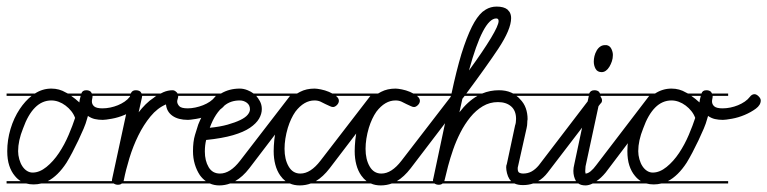

<svg xmlns="http://www.w3.org/2000/svg" viewBox="-20 -571 2330 583"><path d="M308 -14H106Q94 -11 82 -11Q70 -11 59 -14H0V-21H43Q33 -27 25 -37Q14 -50 8 -68.5Q2 -87 2 -112Q2 -146 12 -179.5Q22 -213 40 -240Q56 -264 76 -280H0V-287H86Q109 -302 136 -302Q160 -302 180 -290Q183 -289 186 -287H227Q230 -297 242 -297Q251 -297 256 -292Q258 -289 259 -287H308V-280H261Q261 -275 260 -271Q259 -267 259 -263Q259 -254 266 -248Q273 -242 291 -242Q303 -242 315 -244.5Q327 -247 338 -251.5Q349 -256 358.5 -262.5Q368 -269 374 -277Q380 -285 388 -285Q394 -285 400.5 -278.5Q407 -272 407 -266Q407 -252 392 -241Q377 -230 358 -222Q339 -214 319.5 -210.5Q300 -207 292 -207Q279 -207 268 -209.5Q257 -212 247 -219L244 -209Q241 -197 234 -180.5Q227 -164 218 -145Q209 -126 199.5 -108Q190 -90 182 -77Q156 -37 125 -21H308ZM208 -213Q204 -224 196.5 -233.5Q189 -243 179 -250.5Q169 -258 158 -262Q147 -266 136 -266Q108 -266 86.5 -244.5Q65 -223 50 -181Q35 -144 35 -112Q35 -100 38.5 -87.5Q42 -75 48 -66Q54 -57 62 -52Q70 -47 79 -47Q100 -47 121 -64Q142 -81 159 -106.5Q176 -132 188.5 -161.5Q201 -191 208 -213ZM221 -260 222 -268 225 -280H196Q209 -271 221 -260Z M568 -280H521V-278Q521 -275 519.5 -270.5Q518 -266 518 -263Q518 -256 524 -249Q530 -242 550 -242Q561 -242 573 -244.5Q585 -247 596.5 -251.5Q608 -256 617.5 -262.5Q627 -269 633 -277Q639 -285 646 -285Q653 -285 659.5 -278.5Q666 -272 666 -266Q666 -251 650.5 -240Q635 -229 614.5 -221Q594 -213 575.5 -210Q557 -207 551 -207Q521 -207 503.5 -219.5Q486 -232 484 -254Q458 -243 437 -217.5Q416 -192 400 -159.5Q384 -127 373 -91Q362 -55 356 -24L355 -21H568V-14H350Q346 -10 338 -10Q331 -10 325 -14H308V-21H320Q320 -23 320 -25Q320 -26 320.5 -27.5Q321 -29 321 -30L375 -280H308V-287H377Q381 -297 392 -297Q402 -297 407 -292Q409 -289 410 -287H468Q472 -289 476 -291Q490 -297 504 -297Q510 -297 515 -292Q518 -290 519 -287H568ZM411 -277Q411 -276 411 -275L401 -230Q410 -242 422 -254Q434 -266 448 -275Q451 -278 455 -280H412Q412 -279 411 -277Z M790 -14H679Q663 -8 646 -8Q630 -8 617 -14H568V-21H605Q595 -28 587 -39Q577 -54 571.5 -72.5Q566 -91 566 -112Q566 -141 572 -161Q578 -181 582 -193Q603 -245 633 -273Q637 -277 641 -280H568V-287H651Q676 -302 708 -302Q720 -302 732 -297Q742 -293 750 -287H790V-280H758Q764 -273 769 -264Q775 -253 775 -240Q775 -225 766.5 -210.5Q758 -196 739 -183Q720 -170 687.5 -160.5Q655 -151 606 -146Q602 -130 602 -111Q602 -83 613.5 -63.5Q625 -44 648 -44Q679 -44 709 -83L860 -279Q866 -287 873 -287Q879 -287 885.5 -280.5Q892 -274 892 -269Q892 -262 888 -258L737 -60Q717 -34 694 -21H790ZM661 -250Q633 -228 617 -183Q648 -186 671 -192.5Q694 -199 709.5 -206.5Q725 -214 732 -222.5Q739 -231 739 -239Q739 -252 729.5 -259Q720 -266 708 -266Q680 -266 661 -250Z M1036 -14H924Q908 -8 890 -8Q873 -8 860 -14H790V-21H847Q838 -28 831 -38Q821 -52 816 -71Q811 -90 811 -112Q811 -127 813 -147Q815 -167 820 -188Q825 -209 834.5 -229.5Q844 -250 858 -266Q865 -274 872 -280H790V-287H882Q886 -289 891 -292Q910 -302 935 -302Q942 -302 954.5 -299.5Q967 -297 979 -292Q984 -289 989 -287H1036V-280H1000Q1009 -273 1009 -265Q1009 -258 1003 -252Q997 -246 991 -246Q987 -246 981 -249L968 -255Q961 -259 953 -262.5Q945 -266 935 -266Q903 -266 877 -232Q863 -212 854 -183Q844 -149 844 -119Q844 -87 856.5 -65.5Q869 -44 892 -44Q923 -44 953 -83L1104 -279Q1109 -287 1117 -287Q1124 -287 1130.5 -280.5Q1137 -274 1137 -269Q1137 -262 1132 -258L981 -60Q961 -34 939 -21H1036Z M1282 -14H1170Q1154 -8 1136 -8Q1119 -8 1106 -14H1036V-21H1093Q1084 -28 1077 -38Q1067 -52 1062 -71Q1057 -90 1057 -112Q1057 -127 1059 -147Q1061 -167 1066 -188Q1071 -209 1080.5 -229.5Q1090 -250 1104 -266Q1111 -274 1118 -280H1036V-287H1128Q1132 -289 1137 -292Q1156 -302 1181 -302Q1188 -302 1200.5 -299.5Q1213 -297 1225 -292Q1230 -289 1235 -287H1282V-280H1246Q1255 -273 1255 -265Q1255 -258 1249 -252Q1243 -246 1237 -246Q1233 -246 1227 -249L1214 -255Q1207 -259 1199 -262.5Q1191 -266 1181 -266Q1149 -266 1123 -232Q1109 -212 1100 -183Q1090 -149 1090 -119Q1090 -87 1102.5 -65.5Q1115 -44 1138 -44Q1169 -44 1199 -83L1350 -279Q1355 -287 1363 -287Q1370 -287 1376.5 -280.5Q1383 -274 1383 -269Q1383 -262 1378 -258L1227 -60Q1207 -34 1185 -21H1282Z M1703 -14H1599Q1585 -9 1568 -9Q1552 -9 1542 -14H1324Q1320 -10 1312 -10Q1305 -10 1299 -14H1282V-21H1295Q1294 -25 1296 -30L1349 -280H1282V-287H1351Q1366 -357 1381 -407Q1397 -458 1413 -490Q1428 -520 1445 -535L1455 -542Q1470 -551 1488 -551Q1510 -551 1521 -542L1527 -535Q1532 -527 1532 -516Q1532 -482 1493 -423Q1457 -369 1396 -287H1444Q1468 -297 1495 -297Q1516 -297 1532 -290Q1535 -288 1538 -287H1703V-280H1548Q1554 -276 1559 -270Q1571 -258 1576.5 -242.5Q1582 -227 1582 -209Q1581 -204 1581 -197.5Q1581 -191 1579 -182L1553 -66Q1552 -64 1552 -59Q1552 -49 1557 -46.5Q1562 -44 1568 -44Q1583 -44 1594.5 -50.5Q1606 -57 1616 -69L1775 -277Q1780 -285 1788 -285Q1794 -285 1801 -279.5Q1808 -274 1808 -266Q1808 -260 1803 -256L1643 -47Q1630 -30 1614 -21H1703ZM1527 -27Q1522 -35 1519.5 -45Q1517 -55 1517 -63Q1517 -69 1519 -73L1544 -190Q1547 -198 1547 -210Q1547 -235 1532 -248Q1517 -261 1492 -261Q1467 -261 1446 -248.5Q1425 -236 1408 -215Q1391 -194 1378 -168.5Q1365 -143 1356 -117Q1347 -91 1340.5 -66.5Q1334 -42 1330 -24L1329 -21H1532Q1529 -24 1527 -27ZM1404 -357Q1447 -416 1470.5 -455Q1494 -494 1494 -507Q1494 -515 1487 -515Q1447 -515 1404 -357ZM1384 -271 1375 -230Q1400 -263 1430 -280H1391Z M1883 -280H1804Q1804 -279 1803.5 -277.5Q1803 -276 1803 -275L1758 -66Q1757 -57 1757 -51Q1757 -48 1758 -44Q1765 -44 1773.5 -51Q1782 -58 1790 -69L1949 -277Q1955 -285 1962 -285Q1969 -285 1975.5 -279Q1982 -273 1982 -266Q1982 -260 1977 -256L1819 -47Q1805 -30 1791 -21H1883V-14H1780Q1768 -8 1758 -8Q1744 -8 1736 -14H1703V-21H1729Q1721 -35 1721 -52Q1721 -61 1724 -73L1768 -280H1703V-287H1769Q1773 -297 1785 -297Q1794 -297 1799 -292Q1801 -289 1802 -287H1883ZM1822 -434Q1832 -432 1836.5 -422.5Q1841 -413 1841 -404Q1841 -394 1838 -385Q1835 -376 1830.5 -368.5Q1826 -361 1820 -356.5Q1814 -352 1807 -352Q1794 -352 1788.5 -362Q1783 -372 1783 -384Q1783 -392 1785 -400.5Q1787 -409 1791.5 -417Q1796 -425 1802.5 -429.5Q1809 -434 1817 -434Z M2191 -14H1989Q1977 -11 1965 -11Q1953 -11 1942 -14H1883V-21H1926Q1916 -27 1908 -37Q1897 -50 1891 -68.5Q1885 -87 1885 -112Q1885 -146 1895 -179.5Q1905 -213 1923 -240Q1939 -264 1959 -280H1883V-287H1969Q1992 -302 2019 -302Q2043 -302 2063 -290Q2066 -289 2069 -287H2110Q2113 -297 2125 -297Q2134 -297 2139 -292Q2141 -289 2142 -287H2191V-280H2144Q2144 -275 2143 -271Q2142 -267 2142 -263Q2142 -254 2149 -248Q2156 -242 2174 -242Q2186 -242 2198 -244.5Q2210 -247 2221 -251.5Q2232 -256 2241.5 -262.5Q2251 -269 2257 -277Q2263 -285 2271 -285Q2277 -285 2283.5 -278.5Q2290 -272 2290 -266Q2290 -252 2275 -241Q2260 -230 2241 -222Q2222 -214 2202.5 -210.5Q2183 -207 2175 -207Q2162 -207 2151 -209.5Q2140 -212 2130 -219L2127 -209Q2124 -197 2117 -180.5Q2110 -164 2101 -145Q2092 -126 2082.5 -108Q2073 -90 2065 -77Q2039 -37 2008 -21H2191ZM2091 -213Q2087 -224 2079.5 -233.5Q2072 -243 2062 -250.5Q2052 -258 2041 -262Q2030 -266 2019 -266Q1991 -266 1969.5 -244.5Q1948 -223 1933 -181Q1918 -144 1918 -112Q1918 -100 1921.5 -87.5Q1925 -75 1931 -66Q1937 -57 1945 -52Q1953 -47 1962 -47Q1983 -47 2004 -64Q2025 -81 2042 -106.5Q2059 -132 2071.5 -161.5Q2084 -191 2091 -213ZM2104 -260 2105 -268 2108 -280H2079Q2092 -271 2104 -260Z"/></svg>

Font: Gruenewald VA 3. Klasse
Style: Regular
Weight: 400
Designer: Peter Wiegel
Foundry: Peter Wiegel, nach dem Schriftentwurf von Dr. H. Gr¸newald
Version: Version 0.007